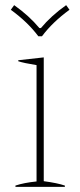

<svg xmlns="http://www.w3.org/2000/svg" viewBox="-20 -726 312 746"><path d="M22 -688 35 -706Q93 -665 133 -617H139Q179 -665 237 -706L250 -688Q184 -640 143 -585H129Q88 -640 22 -688ZM40 -5Q73 -16 122 -21V-473Q72 -481 51 -488V-492L150 -503V-22Q203 -15 232 -5V0H40Z"/></svg>

Font: Trirong Thin
Style: Regular
Weight: 250
Designer: Katatrad Team
Foundry: CadsonDemak
Version: Version 1.001